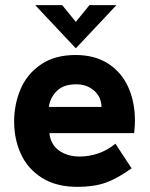

<svg xmlns="http://www.w3.org/2000/svg" viewBox="-20 -717 582 747"><path d="M35 -244Q35 -311 60 -370Q85 -429 139 -466Q193 -503 274 -503Q348 -503 400 -470Q452 -437 478.5 -379Q505 -321 505 -247Q505 -229 502 -199H172Q177 -155 209.5 -131.5Q242 -108 290 -108Q328 -108 364.5 -121Q401 -134 429 -158L492 -62Q436 -22 390.5 -6Q345 10 282 10Q198 10 142.5 -25.5Q87 -61 61 -118.5Q35 -176 35 -244ZM375 -301Q374 -340 346 -364.5Q318 -389 276 -389Q227 -389 201 -363Q175 -337 170 -301ZM117 -697H222L275 -632L328 -697H433L275 -529Z"/></svg>

Font: Hanken Grotesk ExtraBold
Style: Regular
Weight: 800
Designer: Alfredo Marco Pradil
Foundry: Hanken Design Co.
Version: Version 3.014